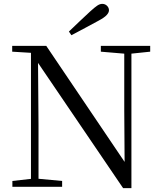

<svg xmlns="http://www.w3.org/2000/svg" viewBox="-20 -965 836 992"><path d="M336 -802Q364 -829 392 -855.5Q420 -882 446 -906Q469 -927 482.5 -936Q496 -945 508 -945Q523 -945 533 -935Q543 -925 543 -912Q543 -900 531 -887Q519 -874 489 -858Q455 -839 419.5 -820.5Q384 -802 349 -783ZM44 0V-30L150 -42H172L301 -30V0ZM140 0V-705H176L179 -319V0ZM501 -698V-728H756V-698L651 -687H631ZM616 7 167 -654 165 -655 141 -692 43 -698V-728H219L641 -103L624 -97L622 -395V-728H659V7Z"/></svg>

Font: Noto Serif SC
Style: Regular
Weight: 400
Designer: Ryoko NISHIZUKA 西塚涼子 (kana & ideographs); Frank Grießhammer (Latin, Greek & Cyrillic); Wenlong ZHANG 张文龙 (bopomofo); San
Foundry: Adobe
Version: Version 2.002-H1;hotconv 1.1.0;makeotfexe 2.6.0